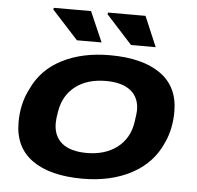

<svg xmlns="http://www.w3.org/2000/svg" viewBox="-52 -778 865 844"><g transform="rotate(5 380.0 -356.5)"><path d="M503.9 -591.8 389.2 -717.8 391.1 -725.1H556.2L612.8 -591.8ZM265.1 -591.8 149.9 -717.8 151.9 -725.1H315.9L374 -591.8ZM342.8 12.2Q198.7 12.2 119.9 -44.2Q41 -100.6 41 -210Q41 -293.5 75.2 -358.9Q115.2 -447.3 204.6 -493.2Q293.9 -539.1 416 -539.1Q560.1 -539.1 639.6 -482.7Q719.2 -426.3 719.2 -316.9Q719.2 -240.2 690.9 -179.2Q650.9 -85.9 559.1 -36.9Q467.3 12.2 342.8 12.2ZM351.1 -102.1Q431.6 -102.1 484.6 -142.3Q537.6 -182.6 548.8 -253.9Q555.2 -295.9 555.2 -308.1Q555.2 -364.7 517.3 -394.8Q479.5 -424.8 408.2 -424.8Q326.7 -424.8 274.4 -385Q222.2 -345.2 210 -273.9Q204.1 -241.7 204.1 -221.2Q204.1 -163.6 241.7 -132.8Q279.3 -102.1 351.1 -102.1Z"/></g></svg>

Font: Archivo Expanded
Style: Bold Italic
Weight: 700
Width: 7
Italic angle: -10°
Designer: Hector Gatti
Foundry: Omnibus-Type
Version: Version 2.001